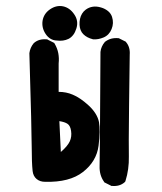

<svg xmlns="http://www.w3.org/2000/svg" viewBox="-20 -607 540 641"><path d="M350.1 12.7 330.6 2.9 328.6 2 327.1 -0.5Q311.5 -22.5 312.5 -52.7Q313.5 -79.1 315.4 -432.6V-433.1V-433.6Q315.9 -438.5 317.1 -442.9Q318.4 -447.3 320.1 -451.2Q321.8 -455.1 324.2 -459Q326.7 -462.9 329.6 -466.3L330.1 -467.3L331.1 -467.8Q349.6 -481.9 375 -479.5H377L378.4 -478.5L397.9 -468.8L399.9 -467.8L400.9 -466.3Q415 -449.7 413.1 -424.3Q411.6 -324.7 410.9 -253.7Q410.2 -182.6 409.9 -140.6Q409.7 -98.6 410.2 -84.5Q411.1 -41.5 398.9 -2.9L397.9 -0.5L396 1.5Q379.4 16.1 353.5 13.7H351.6ZM130.9 0Q113.3 0 102.1 -9.5Q90.8 -19 88.9 -36.1Q85.9 -64 85.9 -114.7Q85.9 -165 78.1 -428.2V-429.2V-429.7Q80.6 -448.2 92.3 -462.4L92.8 -462.9L93.3 -463.4Q109.9 -478 135.7 -475.6H137.7L139.2 -474.6L158.7 -464.8L161.1 -463.4L162.6 -460.9Q171.4 -445.8 174.6 -429.4Q177.7 -413.1 175.8 -395V-300.3Q201.2 -300.3 222.7 -291Q247.6 -280.8 275.4 -255.4Q304.7 -228.5 310.5 -199.2Q315.4 -171.4 309.1 -120.6Q302.2 -67.9 256.8 -32.7Q212.4 2 130.9 0ZM183.1 -99.6Q205.6 -119.1 212.9 -135Q220.2 -150.9 217.3 -169.9Q214.8 -187.5 205.1 -193.8Q196.3 -199.7 178.2 -202.6ZM168.9 -471.7Q157.7 -472.2 148.4 -477.8Q139.2 -483.4 132.3 -493.7Q118.7 -514.2 122.1 -537.6Q126 -561.5 147 -575.9Q168 -590.3 190.4 -585.9Q212.9 -581.1 227.5 -559.6Q243.2 -537.6 234.9 -511.7Q232.9 -505.9 230.5 -500.5Q228 -495.1 224.6 -490.7Q221.2 -486.3 217.3 -482.9Q213.4 -479.5 208.5 -477.1Q191.4 -468.8 168.9 -471.7ZM289.6 -476.1Q279.8 -478.5 272 -482.7Q264.2 -486.8 258.3 -492.7Q252.4 -498.5 249.3 -506.3Q246.1 -514.2 245.6 -523.4Q245.1 -534.7 247.1 -543.9Q249 -553.2 253.9 -561.3Q258.8 -569.3 266.1 -574.7Q288.1 -590.8 317.4 -582Q324.2 -580.1 329.8 -577.1Q335.4 -574.2 340.3 -570.3Q345.2 -566.4 348.6 -561.5Q352.1 -556.6 354 -550.8Q360.8 -529.8 352.5 -509.8Q348.6 -500 341.8 -492.9Q335 -485.8 325.7 -481.9Q308.1 -474.6 291.5 -475.6H290.5Z"/></svg>

Font: NaikaiFont
Style: Bold
Weight: 700
Version: Version 1.89